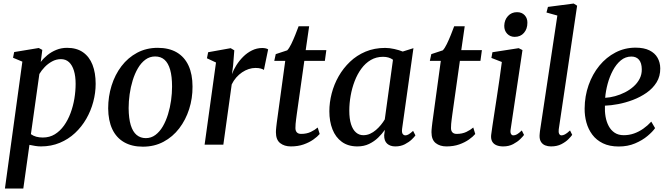

<svg xmlns="http://www.w3.org/2000/svg" viewBox="-20 -838 3873 1112"><path d="M8.5 254 109.5 -481 55.5 -503.5 62 -536.5 204.5 -560 225 -549 216 -479Q232 -500.5 254.8 -519Q277.5 -537.5 306.2 -549.2Q335 -561 368.5 -561Q424 -561 460.8 -535.2Q497.5 -509.5 515.8 -462.8Q534 -416 534 -352.5Q534 -300.5 520.2 -248.5Q506.5 -196.5 479.8 -150Q453 -103.5 414.5 -67.5Q376 -31.5 326.2 -10.8Q276.5 10 217 10Q201 10 183.8 7.2Q166.5 4.5 150.5 1L115 254ZM159 -61Q172.5 -51 190 -46.2Q207.5 -41.5 228 -41.5Q267 -41.5 297.5 -60.2Q328 -79 350.8 -110.8Q373.5 -142.5 388.5 -182.8Q403.5 -223 410.8 -266.8Q418 -310.5 418 -352.5Q418 -396.5 408.2 -428.5Q398.5 -460.5 379.8 -478Q361 -495.5 333 -495.5Q306 -495.5 282 -482.5Q258 -469.5 239 -449.8Q220 -430 208 -409.5Z M893.5 -561Q958.5 -561 1003.5 -534.8Q1048.5 -508.5 1071.8 -458.2Q1095 -408 1095 -336.5Q1095.5 -268.5 1075.5 -206Q1055.5 -143.5 1018 -94.5Q980.5 -45.5 927.2 -17Q874 11.5 807.5 11.5Q743.5 11.5 698.5 -14.5Q653.5 -40.5 630.2 -90.2Q607 -140 606.5 -210.5Q606.5 -279 626.2 -342.2Q646 -405.5 683.5 -454.8Q721 -504 774.2 -532.5Q827.5 -561 893.5 -561ZM878.5 -511Q847 -511 822 -492.5Q797 -474 778.8 -442.8Q760.5 -411.5 748.5 -372.5Q736.5 -333.5 730.8 -292Q725 -250.5 725 -212Q725.5 -152 737.2 -113.5Q749 -75 771.2 -56.5Q793.5 -38 824.5 -38Q855.5 -38 880.2 -56.5Q905 -75 923 -106Q941 -137 953 -176Q965 -215 970.8 -256.5Q976.5 -298 976.5 -336.5Q976.5 -395.5 965.5 -434Q954.5 -472.5 933 -491.8Q911.5 -511 878.5 -511Z M1165 0 1231 -476 1178.5 -500.5 1185.5 -535.5 1316 -559 1337 -546.5 1330 -458 1323.5 -408.5Q1332.5 -434 1349.2 -460.5Q1366 -487 1388.5 -509.5Q1411 -532 1439.2 -546Q1467.5 -560 1499 -560Q1509.5 -560 1519 -557.8Q1528.5 -555.5 1533 -552L1508.5 -433Q1503.5 -437 1491 -440.8Q1478.5 -444.5 1459.5 -444.5Q1440 -444.5 1420.2 -438Q1400.5 -431.5 1382 -419Q1363.5 -406.5 1348 -388.8Q1332.5 -371 1322 -349L1273.5 0Z M1699 -177.5Q1696.5 -159.5 1694.8 -145.8Q1693 -132 1692 -120.5Q1691 -109 1691 -96.5Q1691 -80 1699.5 -71.2Q1708 -62.5 1724 -62.5Q1756 -62.5 1780 -74Q1804 -85.5 1820 -99.5L1831.5 -62Q1818.5 -46.5 1794.8 -29.8Q1771 -13 1738.5 -1.5Q1706 10 1664.5 10Q1627 10 1602.5 -9.2Q1578 -28.5 1578 -72.5Q1578 -78 1578.5 -85.5Q1579 -93 1580.2 -103.8Q1581.5 -114.5 1583.2 -129.2Q1585 -144 1588 -164L1632 -485.5H1568.5L1577 -524.5L1643.5 -546.5Q1655 -558.5 1667 -583.2Q1679 -608 1690.2 -636Q1701.5 -664 1709.5 -686H1770.5L1750.5 -547.5H1870L1861.5 -485.5H1742.5Z M2309 -93.5Q2306 -71 2312.2 -62.5Q2318.5 -54 2328 -54Q2336.5 -54 2347.2 -60.2Q2358 -66.5 2372.5 -80L2386 -54Q2381 -46 2365 -30.5Q2349 -15 2324.8 -2.5Q2300.5 10 2269.5 10Q2240 10 2222.2 -6Q2204.5 -22 2205 -55L2209 -86Q2192.5 -62.5 2169.8 -40.5Q2147 -18.5 2117.2 -4.2Q2087.5 10 2050 10Q1996 10 1959.8 -16.5Q1923.5 -43 1905.5 -89Q1887.5 -135 1887.5 -193.5Q1887.5 -244.5 1901 -296.8Q1914.5 -349 1941.2 -396Q1968 -443 2007 -480.2Q2046 -517.5 2097.2 -539Q2148.5 -560.5 2211 -560.5Q2235.5 -560.5 2263.5 -554.2Q2291.5 -548 2312.5 -539.5L2374.5 -559ZM2256 -492Q2244.5 -500.5 2230 -504.8Q2215.5 -509 2198.5 -509Q2159 -509 2127.5 -490.5Q2096 -472 2072.8 -440.2Q2049.5 -408.5 2034 -368Q2018.5 -327.5 2010.8 -283.5Q2003 -239.5 2003 -197Q2003 -150 2013.2 -118.2Q2023.5 -86.5 2041.8 -70.8Q2060 -55 2084 -55Q2105 -55 2123.2 -63.2Q2141.5 -71.5 2157.2 -85Q2173 -98.5 2186 -114.5Q2199 -130.5 2208.5 -146.5Z M2600 -177.5Q2597.5 -159.5 2595.8 -145.8Q2594 -132 2593 -120.5Q2592 -109 2592 -96.5Q2592 -80 2600.5 -71.2Q2609 -62.5 2625 -62.5Q2657 -62.5 2681 -74Q2705 -85.5 2721 -99.5L2732.5 -62Q2719.5 -46.5 2695.8 -29.8Q2672 -13 2639.5 -1.5Q2607 10 2565.5 10Q2528 10 2503.5 -9.2Q2479 -28.5 2479 -72.5Q2479 -78 2479.5 -85.5Q2480 -93 2481.2 -103.8Q2482.5 -114.5 2484.2 -129.2Q2486 -144 2489 -164L2533 -485.5H2469.5L2478 -524.5L2544.5 -546.5Q2556 -558.5 2568 -583.2Q2580 -608 2591.2 -636Q2602.5 -664 2610.5 -686H2671.5L2651.5 -547.5H2771L2762.5 -485.5H2643.5Z M2894.5 10Q2871.5 10 2855 3Q2838.5 -4 2830.5 -18.5Q2822.5 -33 2824.5 -55.5Q2826.5 -74.5 2831.8 -107.8Q2837 -141 2843.5 -184.8Q2850 -228.5 2857.8 -278Q2865.5 -327.5 2872.8 -378.8Q2880 -430 2886.5 -479L2826 -502.5L2832 -535.5L2984 -559L3006 -548L2937.5 -89Q2934.5 -71 2939.5 -62.5Q2944.5 -54 2953 -54Q2963.5 -54 2974.5 -60.2Q2985.5 -66.5 3002 -82.5L3015 -56.5Q3009 -48 2993 -32.2Q2977 -16.5 2952 -3.2Q2927 10 2894.5 10ZM2961 -624.5Q2934.5 -624.5 2917.2 -642.8Q2900 -661 2900.5 -689Q2901.5 -723 2922 -745.2Q2942.5 -767.5 2974.5 -767.5Q3002.5 -767.5 3018.8 -749.8Q3035 -732 3034.5 -706Q3034.5 -670.5 3014.5 -647.5Q2994.5 -624.5 2961 -624.5Z M3216 -88.5Q3214 -72 3218.5 -63Q3223 -54 3232 -54Q3241 -54 3252.2 -59.8Q3263.5 -65.5 3281.5 -82.5L3294 -57Q3288 -48 3272.2 -32Q3256.5 -16 3231.2 -3Q3206 10 3171 10Q3153 10 3137.8 4Q3122.5 -2 3113.5 -16Q3104.5 -30 3105 -52.5Q3105 -57 3105.8 -63.8Q3106.5 -70.5 3107.2 -77.8Q3108 -85 3109 -90L3208 -748L3145 -765.5L3153.5 -798L3302.5 -817.5L3322.5 -805Z M3774 -96Q3760 -75.5 3730.2 -50.5Q3700.5 -25.5 3658.2 -7.5Q3616 10.5 3563.5 10.5Q3510 10.5 3472 -8Q3434 -26.5 3410.5 -58Q3387 -89.5 3376.2 -128.8Q3365.5 -168 3366 -209.5Q3366.5 -281.5 3389 -345.2Q3411.5 -409 3451.5 -457.8Q3491.5 -506.5 3545 -534.2Q3598.5 -562 3661 -562Q3710 -562 3741.5 -546.2Q3773 -530.5 3788.2 -503.5Q3803.5 -476.5 3804 -442.5Q3804.5 -396.5 3782.8 -361.2Q3761 -326 3724.8 -300.8Q3688.5 -275.5 3645.5 -259.2Q3602.5 -243 3560 -235Q3517.5 -227 3483.5 -226Q3482 -193 3487.2 -162.5Q3492.5 -132 3505.5 -107.8Q3518.5 -83.5 3540 -69.2Q3561.5 -55 3592.5 -55Q3624 -55 3652.2 -65Q3680.5 -75 3705.8 -92.8Q3731 -110.5 3752 -133.5ZM3637 -510.5Q3602 -510.5 3575.2 -488Q3548.5 -465.5 3529.5 -429.8Q3510.5 -394 3499.2 -352.2Q3488 -310.5 3485 -271.5Q3512.5 -273 3542 -281Q3571.5 -289 3599.2 -303Q3627 -317 3649.2 -336.8Q3671.5 -356.5 3684.5 -381.8Q3697.5 -407 3697 -437Q3696.5 -473.5 3680.8 -492Q3665 -510.5 3637 -510.5Z"/></svg>

Font: Merriweather 36pt Medium
Style: Italic
Weight: 500
Italic angle: -7.8°
Version: Version 2.101